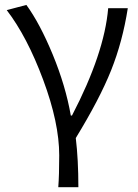

<svg xmlns="http://www.w3.org/2000/svg" viewBox="-20 -574 570 793"><path d="M303.7 199.2H220.7Q224.6 150.4 224.6 67.4Q224.6 -66.4 158.2 -244.6Q91.8 -422.9 7.8 -532.2L88.9 -553.7Q144.5 -477.5 197.8 -348.6Q251 -219.7 272.5 -96.7H277.3Q411.1 -353.5 426.8 -540H507.8Q486.3 -402.3 439 -283.7Q391.6 -165 293 -3.9Q303.7 85 303.7 199.2Z"/></svg>

Font: Gen Shin Gothic Normal
Style: Regular
Weight: 300
Designer: [Source Han Sans]
Ryoko NISHIZUKA  (kana & ideographs); Paul D. Hunt (Latin, Greek & Cyrillic); Wenlong ZHANG  (bopomofo
Version: Version 1.002.20150607